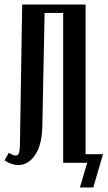

<svg xmlns="http://www.w3.org/2000/svg" viewBox="-24 -719 475 848"><path d="M15 -44Q35 -32 45 -32Q57 -32 60.5 -46Q64 -60 64 -80L74 -699H354V0H255V-662H173L163 -162Q161 -77 130.5 -33.5Q100 10 57 10Q26 10 -4 -11ZM329 109 361 0H348V-38H431L388 109Z"/></svg>

Font: Moniqa ExtBd Cond Paragraph
Style: Regular
Weight: 800
Width: 3
Designer: Rajesh Rajput
Foundry: Rajesh Rajput
Version: Version 1.000